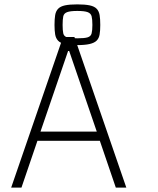

<svg xmlns="http://www.w3.org/2000/svg" viewBox="-20 -857 723 877"><path d="M31 0 268 -688H320L557 0H509L436 -214H151L78 0ZM165 -256H422L296 -624H291ZM333 -651Q298 -651 277 -655.5Q256 -660 245.5 -671Q235 -682 232 -699.5Q229 -717 229 -743Q229 -770 232 -788Q235 -806 245.5 -817Q256 -828 277 -832.5Q298 -837 333 -837Q368 -837 389.5 -832.5Q411 -828 421.5 -817Q432 -806 435 -788Q438 -770 438 -743Q438 -717 435 -699.5Q432 -682 421.5 -671.5Q411 -661 389.5 -656Q368 -651 333 -651ZM333 -682Q366 -682 380.5 -686.5Q395 -691 398.5 -704.5Q402 -718 402 -743Q402 -769 398.5 -782.5Q395 -796 380.5 -801.5Q366 -807 333 -807Q301 -807 286.5 -801.5Q272 -796 269 -782.5Q266 -769 266 -743Q266 -718 269 -704.5Q272 -691 286.5 -686.5Q301 -682 333 -682Z"/></svg>

Font: Saira SemiCondensed ExtraLight
Style: Regular
Weight: 250
Width: 4
Designer: Hector Gatti with collaboration of the Omnibus-Type team
Foundry: Omnibus-Type
Version: Version 1.101